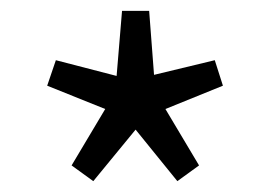

<svg xmlns="http://www.w3.org/2000/svg" viewBox="-20 -814 499 354"><path d="M152 -480 230 -575 307 -480 347 -509 285 -613 391 -656 376 -703 264 -676 255 -794H205L195 -674L83 -703L67 -656L174 -613L112 -509Z"/></svg>

Font: Noto Sans CJK JP DemiLight
Style: Regular
Weight: 350
Designer: Ryoko NISHIZUKA (kana & ideographs); Paul D. Hunt (Latin, Greek & Cyrillic); Wenlong ZHANG (bopomofo); Sandoll Communica
Foundry: Adobe Systems Incorporated
Version: Version 1.004;PS 1.004;hotconv 1.0.82;makeotf.lib2.5.63406